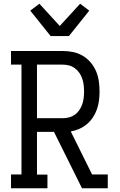

<svg xmlns="http://www.w3.org/2000/svg" viewBox="-20 -1008 640 1028"><path d="M39 0V-74H95V-662H39V-735H315Q343 -735 370.5 -729.5Q398 -724 422 -710Q446 -696 464.5 -674.5Q483 -653 494 -627.5Q505 -602 509 -574Q513 -546 513 -518Q513 -494 510 -470Q507 -446 499 -423Q491 -400 477.5 -379.5Q464 -359 445.5 -343.5Q427 -328 404.5 -318Q382 -308 359 -304L473 -74H557V0H419L269 -302H178V-73H234V0ZM315 -375Q333 -375 350 -379.5Q367 -384 381 -394Q395 -404 405 -419Q415 -434 420.5 -450Q426 -466 428 -483.5Q430 -501 430 -518Q430 -536 428 -553Q426 -570 420.5 -586.5Q415 -603 405 -617.5Q395 -632 381 -642.5Q367 -653 350 -657.5Q333 -662 315 -662H178V-375ZM251 -815 142 -951 191 -988 300 -869 409 -988 458 -951 349 -815Z"/></svg>

Font: Iosevka HT Extended
Style: Regular
Weight: 400
Width: 7
Monospace: yes
Designer: Belleve Invis
Foundry: Belleve Invis
Version: Version 32.3.0; ttfautohint (v1.8.4)